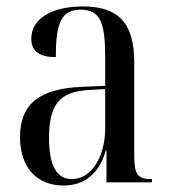

<svg xmlns="http://www.w3.org/2000/svg" viewBox="-20 -565 526 595"><path d="M177 10C240 10 288 -26 308 -99H310V0H451V-10H448C408 -10 396 -23 396 -83V-372C396 -499 342 -545 237 -545C145 -545 77 -510 77 -445C77 -405 104 -388 153 -388C153 -496 171 -535 230 -535C290 -535 306 -496 306 -389V-299L236 -296C105 -291 42 -245 42 -140C42 -44 96 10 177 10ZM203 -10C156 -10 132 -51 132 -137C132 -237 161 -281 255 -286L306 -289V-168C306 -80 264 -10 203 -10Z"/></svg>

Font: Noto Serif Display Condensed
Style: Regular
Weight: 400
Width: 3
Designer: Monotype Design Team
Foundry: Monotype Imaging Inc.
Version: Version 2.009